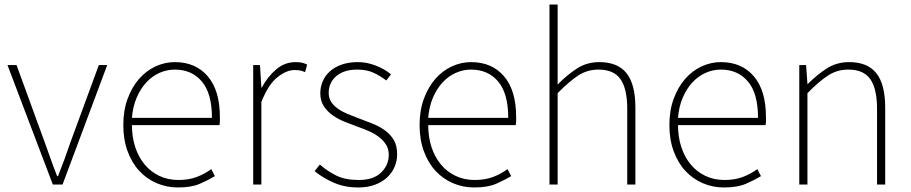

<svg xmlns="http://www.w3.org/2000/svg" viewBox="-20 -814 4020 847"><path d="M13 -527H53L177 -187Q191 -149 204.5 -110.5Q218 -72 232 -37H236Q250 -72 264 -110.5Q278 -149 291 -187L416 -527H453L256 0H213Z M765 13Q715 13 671 -6Q627 -25 594.5 -60Q562 -95 543 -146.5Q524 -198 524 -262Q524 -327 543 -378.5Q562 -430 593.5 -466Q625 -502 666 -521Q707 -540 751 -540Q843 -540 896.5 -477.5Q950 -415 950 -297Q950 -289 950 -280Q950 -271 948 -262H562Q562 -210 576.5 -165.5Q591 -121 618 -88.5Q645 -56 683 -38Q721 -20 767 -20Q812 -20 847 -33Q882 -46 912 -68L928 -37Q898 -19 861 -3Q824 13 765 13ZM915 -294Q915 -402 870.5 -454.5Q826 -507 751 -507Q716 -507 683.5 -492.5Q651 -478 625.5 -450.5Q600 -423 583 -383.5Q566 -344 562 -294Z M1097 -527H1127L1133 -428H1135Q1161 -476 1198.5 -508Q1236 -540 1284 -540Q1298 -540 1309.5 -538Q1321 -536 1335 -529L1326 -496Q1313 -501 1304 -503Q1295 -505 1279 -505Q1244 -505 1204 -473.5Q1164 -442 1133 -364V0H1097Z M1560 13Q1500 13 1451.5 -8.5Q1403 -30 1368 -59L1391 -88Q1424 -59 1463.5 -39.5Q1503 -20 1562 -20Q1628 -20 1661.5 -53Q1695 -86 1695 -131Q1695 -157 1683 -176Q1671 -195 1652 -209.5Q1633 -224 1609.5 -234.5Q1586 -245 1563 -253Q1533 -264 1502.5 -276Q1472 -288 1448 -305Q1424 -322 1408.5 -345.5Q1393 -369 1393 -403Q1393 -430 1403.5 -455Q1414 -480 1435 -499Q1456 -518 1487 -529Q1518 -540 1559 -540Q1598 -540 1637 -525Q1676 -510 1705 -486L1684 -459Q1658 -479 1628 -493Q1598 -507 1556 -507Q1523 -507 1499.5 -498.5Q1476 -490 1460.5 -475.5Q1445 -461 1437.5 -443Q1430 -425 1430 -405Q1430 -381 1441 -364.5Q1452 -348 1470 -335Q1488 -322 1510.5 -312.5Q1533 -303 1557 -294Q1589 -282 1620 -270Q1651 -258 1676 -240.5Q1701 -223 1716.5 -197.5Q1732 -172 1732 -133Q1732 -104 1720.5 -77.5Q1709 -51 1687.5 -31Q1666 -11 1634 1Q1602 13 1560 13Z M2072 13Q2022 13 1978 -6Q1934 -25 1901.5 -60Q1869 -95 1850 -146.5Q1831 -198 1831 -262Q1831 -327 1850 -378.5Q1869 -430 1900.5 -466Q1932 -502 1973 -521Q2014 -540 2058 -540Q2150 -540 2203.5 -477.5Q2257 -415 2257 -297Q2257 -289 2257 -280Q2257 -271 2255 -262H1869Q1869 -210 1883.5 -165.5Q1898 -121 1925 -88.5Q1952 -56 1990 -38Q2028 -20 2074 -20Q2119 -20 2154 -33Q2189 -46 2219 -68L2235 -37Q2205 -19 2168 -3Q2131 13 2072 13ZM2222 -294Q2222 -402 2177.5 -454.5Q2133 -507 2058 -507Q2023 -507 1990.5 -492.5Q1958 -478 1932.5 -450.5Q1907 -423 1890 -383.5Q1873 -344 1869 -294Z M2404 -794H2440V-441Q2482 -484 2525.5 -512Q2569 -540 2624 -540Q2705 -540 2744 -491Q2783 -442 2783 -339V0H2747V-334Q2747 -422 2717.5 -464.5Q2688 -507 2620 -507Q2571 -507 2531 -481Q2491 -455 2440 -403V0H2404Z M3174 13Q3124 13 3080 -6Q3036 -25 3003.5 -60Q2971 -95 2952 -146.5Q2933 -198 2933 -262Q2933 -327 2952 -378.5Q2971 -430 3002.5 -466Q3034 -502 3075 -521Q3116 -540 3160 -540Q3252 -540 3305.5 -477.5Q3359 -415 3359 -297Q3359 -289 3359 -280Q3359 -271 3357 -262H2971Q2971 -210 2985.5 -165.5Q3000 -121 3027 -88.5Q3054 -56 3092 -38Q3130 -20 3176 -20Q3221 -20 3256 -33Q3291 -46 3321 -68L3337 -37Q3307 -19 3270 -3Q3233 13 3174 13ZM3324 -294Q3324 -402 3279.5 -454.5Q3235 -507 3160 -507Q3125 -507 3092.5 -492.5Q3060 -478 3034.5 -450.5Q3009 -423 2992 -383.5Q2975 -344 2971 -294Z M3536 -527 3542 -444H3544Q3585 -485 3628 -512.5Q3671 -540 3726 -540Q3807 -540 3846 -491Q3885 -442 3885 -339V0H3849V-334Q3849 -422 3819.5 -464.5Q3790 -507 3722 -507Q3673 -507 3633 -481Q3593 -455 3542 -403V0H3506V-527Z"/></svg>

Font: Kinto Sans Thin
Style: Regular
Weight: 100
Designer: Authors: Ryoko NISHIZUKA  (kana & ideographs); Paul D. Hunt (Latin, Greek & Cyrillic); Wenlong ZHANG  (bopomofo); Sandol
Foundry: Adobe Systems Incorporated, ookami Inc.
Version: Version 0.001